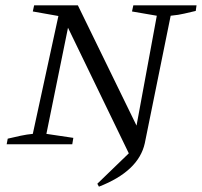

<svg xmlns="http://www.w3.org/2000/svg" viewBox="-20 -541 757 720"><path d="M351 159 345 148 463 34 235 -437 154 -39 255 -24 251 0H5L9 -21Q34 -27 57.5 -32Q81 -37 103 -39L199 -481L103 -498L108 -521H272L492 -70L568 -482L475 -498L480 -521H717L714 -500Q691 -495 671 -490Q651 -485 620 -482L523 -4Q500 101 351 159Z"/></svg>

Font: Piazzolla SC Light
Style: Italic
Weight: 300
Italic angle: -11.3°
Designer: Juan Pablo del Peral
Foundry: Huerta Tipografica
Version: Version 1.330